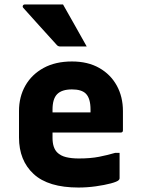

<svg xmlns="http://www.w3.org/2000/svg" viewBox="-20 -827 640 859"><path d="M302 -552Q373 -552 424 -523Q475 -494 502.5 -444Q530 -394 530 -330V-244Q530 -234 520 -234H215V-210Q215 -166 236 -145Q251 -130 275.5 -124Q300 -118 332 -118Q385 -118 423 -125.5Q461 -133 495 -143H515V-29Q515 -25 511 -21Q504 -14 476 -6.5Q448 1 409 6.5Q370 12 331 12Q196 12 130.5 -48.5Q65 -109 65 -212V-330Q65 -394 93.5 -444Q122 -494 175 -523Q228 -552 302 -552ZM302 -427Q257 -427 236 -406Q215 -385 215 -337V-324H385V-337Q385 -387 364 -408Q345 -427 302 -427ZM262 -807Q289 -759 315.5 -712.5Q342 -666 368 -619H250Q239 -619 233 -627Q189 -676 155.5 -712.5Q122 -749 84 -792Q80 -797 82.5 -802Q85 -807 91 -807Z"/></svg>

Font: Recursive Sn Lnr St XBd
Style: Regular
Weight: 800
Version: Version 1.079;hotconv 1.0.112;makeotfexe 2.5.65598; ttfautoh